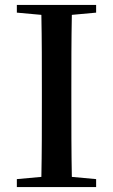

<svg xmlns="http://www.w3.org/2000/svg" viewBox="-20 -755 457 775"><path d="M48 -704 147 -695C149 -595 149 -495 149 -393V-342C149 -241 149 -140 147 -41L48 -32V0H368V-32L270 -41C268 -141 268 -242 268 -343V-393C268 -494 268 -596 270 -695L368 -704V-735H48Z"/></svg>

Font: Noto Serif SC SemiBold
Style: Regular
Weight: 600
Designer: Ryoko NISHIZUKA 西塚涼子 (kana & ideographs); Frank Grießhammer (Latin, Greek & Cyrillic); Wenlong ZHANG 张文龙 (bopomofo); San
Foundry: Adobe
Version: Version 2.001;hotconv 1.1.0;makeotfexe 2.6.0